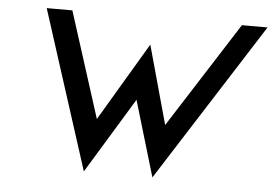

<svg xmlns="http://www.w3.org/2000/svg" viewBox="-46 -642 1041 731"><g transform="rotate(5 474.0 -276.5)"><path d="M104 -580 299 27 475 -262 561 27 948 -580H850L592 -176L509 -476L331 -176L202 -580Z"/></g></svg>

Font: Charger Sport
Style: BdExtObl
Weight: 700
Designer: Jasper
Foundry: Cannot Into Space Fonts
Version: Version 1.1